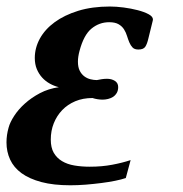

<svg xmlns="http://www.w3.org/2000/svg" viewBox="-24 -549 553 580"><path d="M305.7 -481.9Q275.9 -481.9 252.4 -462.6Q229 -443.4 216.3 -395.5Q211.4 -377.4 211.4 -362.8Q211.4 -346.2 216.8 -335.4Q222.2 -324.7 230.7 -318.4Q239.3 -312 249.3 -309.6Q259.3 -307.1 268.6 -307.1Q275.4 -308.6 283.4 -309.8Q291.5 -311 299.3 -311Q313 -311 323 -304.7Q333 -298.3 333 -286.1Q333 -275.4 328.6 -268.1Q324.2 -260.7 317.4 -256.3Q310.5 -252 302.2 -250Q293.9 -248 286.1 -248Q278.3 -248 270.5 -249.3Q262.7 -250.5 255.4 -252.9Q226.6 -252.9 203.4 -243.2Q180.2 -233.4 163.8 -216.3Q147.5 -199.2 138.4 -176.5Q129.4 -153.8 129.4 -127.4Q129.4 -103 138.4 -87.4Q147.5 -71.8 163.3 -62.3Q179.2 -52.7 200.7 -49.1Q222.2 -45.4 247.1 -45.4Q283.7 -45.4 314.7 -51.3Q345.7 -57.1 370.6 -65.4L356 -11.2Q343.3 -6.8 324 -2.9Q304.7 1 282 3.9Q259.3 6.8 235.1 8.8Q210.9 10.7 188.5 10.7Q137.7 10.7 101.1 1Q64.5 -8.8 41 -25.9Q17.6 -43 6.6 -66.9Q-4.4 -90.8 -4.4 -118.7Q-4.4 -141.1 2 -163.6Q6.3 -179.7 19 -199.2Q31.7 -218.8 51.3 -236.3Q70.8 -253.9 96.7 -267.6Q122.6 -281.2 153.8 -285.6Q139.6 -289.1 126.5 -296.4Q113.3 -303.7 103.3 -314.7Q93.3 -325.7 87.2 -340.3Q81.1 -355 81.1 -374Q81.1 -404.3 96.4 -432.4Q111.8 -460.4 141.1 -481.9Q170.4 -503.4 212.4 -516.4Q254.4 -529.3 308.1 -529.3Q326.7 -529.3 349.4 -526.4Q372.1 -523.4 391.8 -518.3Q411.6 -513.2 424.8 -506.1Q438 -499 438 -490.2Q438 -488.3 437.5 -486.8L424.3 -433.1Q420.4 -416 414.8 -407.7Q409.2 -399.4 394 -399.4Q382.3 -399.4 376.5 -405.5Q370.6 -411.6 366.7 -420.9Q362.8 -430.2 359.6 -440.7Q356.4 -451.2 350.6 -460.4Q344.7 -469.7 334.2 -475.8Q323.7 -481.9 305.7 -481.9Z"/></svg>

Font: Arian AMU Serif
Style: Bold Italic
Weight: 700
Italic angle: -15°
Designer: Ruben Hakobyan (Tarumian)
Foundry: Ruben Hakobyan (Tarumian)
Version: Version 1.002